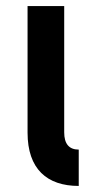

<svg xmlns="http://www.w3.org/2000/svg" viewBox="-20 -614 323 634"><path d="M240 0V-120C208 -120 192 -139 192 -177V-594H71V-176C71 -56 135 0 240 0Z"/></svg>

Font: Vanilla Cream
Style: Bold
Weight: 700
Designer: Jeremy Tribby, Jinavaṁso
Foundry: Tribby Type
Version: Version 1.422;Glyphs 3.1.2 (3151)